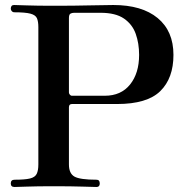

<svg xmlns="http://www.w3.org/2000/svg" viewBox="-20 -746 733 766"><path d="M38 0Q23 0 23 -14Q23 -29 38 -29Q80 -29 100 -34Q120 -39 126.5 -52.5Q133 -66 133 -90V-638Q133 -660 127.5 -673Q122 -686 101.5 -691.5Q81 -697 36 -697Q31 -697 27 -701.5Q23 -706 23 -711Q23 -726 36 -726Q45 -726 86 -724.5Q127 -723 194 -723Q277 -723 336.5 -724.5Q396 -726 432 -726Q546 -726 609 -674Q672 -622 672 -527Q672 -434 619.5 -382.5Q567 -331 447 -331H267Q255 -331 255 -318V-90Q255 -54 277 -41.5Q299 -29 365 -29Q378 -29 378 -14Q378 0 365 0Q355 0 309.5 -1.5Q264 -3 194 -3Q127 -3 87.5 -1.5Q48 0 38 0ZM267 -364H398Q463 -364 499 -409Q535 -454 535 -527Q535 -573 521.5 -611Q508 -649 474.5 -672Q441 -695 381 -695H276Q267 -695 261 -691.5Q255 -688 255 -674V-377Q255 -373 258.5 -368.5Q262 -364 267 -364Z"/></svg>

Font: Zen Antique Soft
Style: Regular
Weight: 400
Designer: Yoshimichi Ohira
Foundry: Positype
Version: Version 1.001